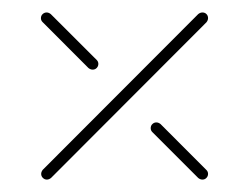

<svg xmlns="http://www.w3.org/2000/svg" viewBox="-20 -415 403 311"><path d="M224.1 -207.4Q224.1 -211.5 226.9 -214.1Q229.6 -216.7 233.3 -216.7Q236.7 -216.7 240 -214.1L314.4 -139.6Q317 -137 317 -133.3Q317 -129.6 314.4 -126.9Q311.9 -124.1 307.8 -124.1Q304.4 -124.1 301.1 -126.7L226.7 -201.1Q224.1 -203.7 224.1 -207.4ZM55.9 -124.1Q52.2 -124.1 49.4 -126.9Q46.7 -129.6 46.7 -133.3Q46.7 -136.7 49.3 -140L301.1 -392.2Q304.4 -394.8 307.8 -394.8Q311.9 -394.8 314.4 -392.2Q317 -389.6 317 -385.6Q317 -382.2 314.4 -378.9L62.6 -126.7Q59.3 -124.1 55.9 -124.1ZM46.3 -385.6Q46.3 -389.6 49.1 -392.2Q51.9 -394.8 55.6 -394.8Q58.9 -394.8 62.2 -392.2L136.7 -317.8Q139.3 -315.2 139.3 -311.5Q139.3 -307.8 136.7 -305Q134.1 -302.2 130 -302.2Q126.7 -302.2 123.3 -304.8L48.9 -379.3Q46.3 -381.9 46.3 -385.6Z"/></svg>

Font: 26F Galaxy Sans Hairline
Style: Regular
Weight: 50
Designer: C₂₉H₂₅N₃O₅
Version: Version 1.100